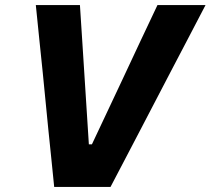

<svg xmlns="http://www.w3.org/2000/svg" viewBox="-20 -733 826 753"><path d="M192.5 0Q187 -53 181 -113.8Q175 -174.5 169.5 -225.5L147.5 -449.5Q141.5 -507 134.2 -578.2Q127 -649.5 120.5 -713H293.5Q298 -645 302.8 -569Q307.5 -493 312 -425L328.5 -167H340.5L462.5 -426Q494.5 -494.5 529.2 -568.5Q564 -642.5 597.5 -713H786Q752.5 -648.5 715.8 -578.5Q679 -508.5 648.5 -450L532 -226.5Q505 -174.5 473.2 -114Q441.5 -53.5 413.5 0Z"/></svg>

Font: Commissioner
Style: Bold Italic
Weight: 700
Italic angle: -12°
Designer: Kostas Bartsokas
Foundry: Kostas Bartsokas
Version: Version 1.000; ttfautohint (v1.8.3)